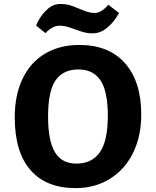

<svg xmlns="http://www.w3.org/2000/svg" viewBox="-20 -946 795 979"><path d="M289.1 -925.8Q313 -925.8 334.5 -919.9Q356 -914.1 382.8 -901.9Q409.7 -890.6 426.8 -885.3Q443.8 -879.9 462.9 -879.9Q480 -879.9 495.6 -889.4Q511.2 -898.9 520.5 -908.9Q529.8 -918.9 532.2 -921.9L586.9 -879.9Q586.9 -877 567.9 -849.4Q548.8 -821.8 518.8 -798.8Q488.8 -775.9 452.1 -775.9Q428.2 -775.9 409.2 -781Q390.1 -786.1 360.8 -796.9Q336.9 -805.7 320.1 -810.3Q303.2 -814.9 284.2 -814.9Q265.1 -814.9 249 -806.4Q232.9 -797.9 223.4 -788.8Q213.9 -779.8 211.9 -776.9L164.1 -815.9Q164.1 -819.8 180.4 -848.4Q196.8 -877 224.4 -901.4Q252 -925.8 289.1 -925.8ZM700.2 -361.8Q700.2 -251 658.2 -166Q616.2 -81.1 540 -33.9Q463.9 13.2 365.2 13.2Q215.3 13.2 135.3 -78.9Q55.2 -170.9 55.2 -347.2Q55.2 -460.9 95 -544.4Q134.8 -627.9 209.5 -672.4Q284.2 -716.8 384.8 -716.8Q535.2 -716.8 617.7 -623.3Q700.2 -529.8 700.2 -361.8ZM225.1 -352.1Q225.1 -228 260 -169.9Q294.9 -111.8 370.1 -111.8Q448.2 -111.8 489 -169.4Q529.8 -227.1 529.8 -356.9Q529.8 -479 492.9 -535.4Q456.1 -591.8 379.9 -591.8Q301.8 -591.8 263.4 -536.4Q225.1 -481 225.1 -352.1Z"/></svg>

Font: Kadwa
Style: Bold
Weight: 700
Designer: Sol Matas
Foundry: Sol Matas
Version: Version 1.001;PS 001.000;hotconv 1.0.70;makeotf.lib2.5.58329